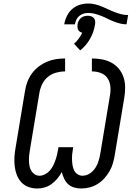

<svg xmlns="http://www.w3.org/2000/svg" viewBox="-20 -1069 790 1097"><path d="M443 8Q422 8 402.5 2Q383 -4 369 -17Q355 -30 346.5 -48Q338 -66 333 -86Q322 -66 307.5 -48.5Q293 -31 274.5 -17.5Q256 -4 235 2Q214 8 193 8Q166 8 142 -1Q118 -10 101.5 -28Q85 -46 76 -69.5Q67 -93 64 -119Q61 -145 62.5 -171.5Q64 -198 69 -225L123 -550Q127 -576 136.5 -601.5Q146 -627 162.5 -649.5Q179 -672 201.5 -689Q224 -706 249 -716.5Q274 -727 300 -731Q326 -735 352 -735V-661Q327 -661 301 -654Q275 -647 254 -630Q233 -613 221 -588Q209 -563 205 -538L151 -213Q148 -197 146.5 -181.5Q145 -166 145.5 -150.5Q146 -135 148.5 -120.5Q151 -106 158.5 -93.5Q166 -81 178.5 -73Q191 -65 206 -65Q222 -65 238 -73.5Q254 -82 265.5 -95.5Q277 -109 284.5 -124.5Q292 -140 297.5 -156Q303 -172 306.5 -188Q310 -204 313 -221L314 -228H398L397 -221Q394 -204 392.5 -188Q391 -172 391.5 -156Q392 -140 394.5 -124.5Q397 -109 403.5 -95.5Q410 -82 423 -73.5Q436 -65 452 -65Q467 -65 481.5 -71.5Q496 -78 507 -88.5Q518 -99 526.5 -112.5Q535 -126 540 -140Q545 -154 548.5 -168.5Q552 -183 554 -197L608 -522Q613 -549 610.5 -575.5Q608 -602 594 -622.5Q580 -643 556 -652Q532 -661 505 -661V-735Q535 -735 564 -729.5Q593 -724 617.5 -710.5Q642 -697 659.5 -675.5Q677 -654 686 -627Q695 -600 695 -570Q695 -540 690 -510L636 -185Q632 -161 625.5 -137.5Q619 -114 606.5 -92Q594 -70 576.5 -50.5Q559 -31 537 -17.5Q515 -4 491 2Q467 8 443 8ZM347 -930Q351 -954 362 -977Q373 -1000 392 -1017Q411 -1034 435.5 -1041.5Q460 -1049 484 -1049Q505 -1049 524.5 -1044Q544 -1039 562.5 -1031.5Q581 -1024 598.5 -1015.5Q616 -1007 634.5 -1000Q653 -993 672 -988Q691 -983 712 -983L703 -930Q683 -930 664.5 -935Q646 -940 628 -947Q610 -954 593.5 -962.5Q577 -971 559 -978Q541 -985 522.5 -990Q504 -995 484 -995Q471 -995 457.5 -991Q444 -987 433 -978Q422 -969 416 -956Q410 -943 408 -930ZM438 -781 403 -819Q418 -832 429.5 -848Q441 -864 450 -882Q442 -884 436 -888Q430 -892 426.5 -899Q423 -906 422.5 -914Q422 -922 423 -930Q425 -940 429.5 -949.5Q434 -959 442 -966Q450 -973 460.5 -976Q471 -979 481 -979Q491 -979 500.5 -976Q510 -973 516 -966Q522 -959 523.5 -949.5Q525 -940 523 -930Q520 -909 513 -888.5Q506 -868 495.5 -849Q485 -830 470.5 -812.5Q456 -795 438 -781Z"/></svg>

Font: Iosevka Custom Oblique
Style: Regular
Weight: 400
Italic angle: -9°
Designer: Belleve Invis
Foundry: Belleve Invis
Version: Version 27.0.1